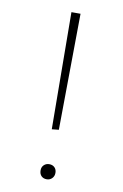

<svg xmlns="http://www.w3.org/2000/svg" viewBox="-81 -741 504 789"><g transform="rotate(10 171.0 -346.0)"><path d="M185 -208 156 -205 152 -693H190ZM171 -62Q185 -62 193.5 -53.5Q202 -45 202 -31Q202 -17 193 -8Q184 1 171 1Q157 1 148.5 -7.5Q140 -16 140 -31Q140 -45 149 -53.5Q158 -62 171 -62Z"/></g></svg>

Font: Bitter Pro ExtraLight
Style: Regular
Weight: 275
Designer: Sol Matas, and Bitter project Authors
Foundry: Sol Matas
Version: Version 1.010